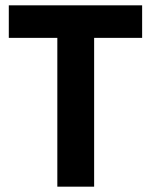

<svg xmlns="http://www.w3.org/2000/svg" viewBox="-20 -700 566 720"><path d="M13 -558V-680H513V-558H333V0H195V-558Z"/></svg>

Font: Titillium Web[RUS by Daymarius]
Style: Bold
Weight: 700
Designer: Cyrillization by Daymarius
Foundry: Cyrillization by Daymarius
Version: Version 1.002 September 11, 2018